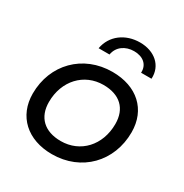

<svg xmlns="http://www.w3.org/2000/svg" viewBox="-172 -880 980 1022"><g transform="rotate(30 317.5 -369.0)"><path d="M221 -607H288C296 -657 339 -688 393 -688C449 -688 485 -657 482 -607H546C551 -690 486 -744 398 -744C308 -744 236 -691 221 -607ZM287 6C468 6 597 -127 597 -307C597 -446 500 -535 349 -535C168 -535 38 -402 38 -223C38 -85 136 6 287 6ZM293 -78C192 -78 135 -134 135 -227C135 -358 223 -451 342 -451C443 -451 500 -396 500 -302C500 -171 413 -78 293 -78Z"/></g></svg>

Font: AWKNG-Font Medium
Style: Italic
Weight: 500
Italic angle: -11.3°
Designer: Awakening Church
Foundry: Awakening Church
Version: Version 1.700;PS 001.700;hotconv 1.0.88;makeotf.lib2.5.64775